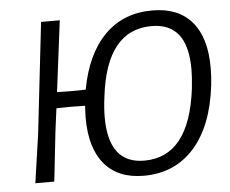

<svg xmlns="http://www.w3.org/2000/svg" viewBox="-49 -703 917 767"><g transform="rotate(-5 410.0 -319.5)"><path d="M801 -400Q801 -362 797 -329Q778 -167 700 -79.5Q622 8 498 8Q395 8 340.5 -56.5Q286 -121 286 -242Q286 -257 288 -291L228 -292L173 -291L161 -199L139 0H63L91 -193L142 -640H217L181 -355L239 -354L296 -355Q322 -496 397 -571.5Q472 -647 588 -647Q692 -647 746.5 -583.5Q801 -520 801 -400ZM724 -399Q724 -493 688 -539Q652 -585 580 -585Q399 -585 368 -320Q362 -275 362 -238Q362 -52 505 -52Q595 -52 648.5 -119Q702 -186 719 -322Q724 -369 724 -399Z"/></g></svg>

Font: Alegreya Sans SC
Style: Italic
Weight: 400
Italic angle: -7°
Designer: Juan Pablo del Peral
Foundry: Huerta Tipografica
Version: Version 2.008; ttfautohint (v1.6)